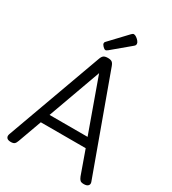

<svg xmlns="http://www.w3.org/2000/svg" viewBox="-265 -1278 1283 1430"><g transform="rotate(30 376.0 -563.0)"><path d="M61 14Q35 14 25.5 1.5Q16 -11 23 -31L320 -850Q328 -873 340 -881.5Q352 -890 376 -890Q400 -890 411.5 -881.5Q423 -873 431 -850L729 -31Q737 -11 726 1.5Q715 14 689 14Q667 14 657.5 5.5Q648 -3 640 -23L568 -225H182L109 -23Q102 -3 92.5 5.5Q83 14 61 14ZM211 -305H538L375 -759ZM330 -931Q320 -931 306.5 -945Q293 -959 293 -969Q293 -973 294 -976.5Q295 -980 301 -986L436 -1129Q441 -1134 445.5 -1137Q450 -1140 455 -1140Q465 -1140 478 -1131Q491 -1122 500.5 -1110Q510 -1098 510 -1088Q510 -1081 507.5 -1076Q505 -1071 495 -1063L349 -941Q343 -937 338.5 -934Q334 -931 330 -931Z"/></g></svg>

Font: Playwrite GB S
Style: Regular
Weight: 400
Designer: Veronika Burian, José Scaglione
Foundry: TypeTogether
Version: Version 1.000